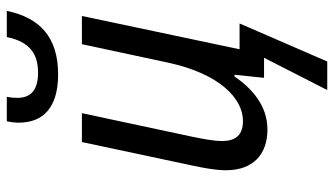

<svg xmlns="http://www.w3.org/2000/svg" viewBox="-229 -568 983 565"><g transform="rotate(-90 262.5 -285.5)"><path d="M326 -606C437 -606 493 -661 513 -757H436C422 -689 386 -665 331 -665C278 -665 257 -688 257 -726C257 -737 258 -746 260 -757H188C186 -748 184 -734 184 -722C184 -652 226 -606 326 -606ZM280 186H364L476 -72H400L498 -536H415L361 -284C328 -129 254 -62 189 -62C148 -62 130 -83 130 -124C130 -147 136 -179 143 -213L212 -536H127L57 -207C50 -174 44 -141 44 -112C44 -31 92 10 164 10C235 10 286 -37 320 -87H325L316 0H375Z"/></g></svg>

Font: Noto Sans SemiCondensed
Style: Italic
Weight: 400
Width: 4
Italic angle: -12°
Designer: Monotype Design Team
Foundry: Monotype Imaging Inc.
Version: Version 2.013